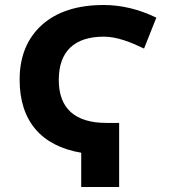

<svg xmlns="http://www.w3.org/2000/svg" viewBox="-20 -744 677 764"><path d="M393.1 -598.1C445.8 -598.1 500 -576.2 553.2 -550.8L602.1 -673.8C532.2 -707.5 462.4 -724.1 393.1 -724.1C288.1 -724.1 206.1 -697.8 147 -645C87.9 -591.8 58.1 -519 58.1 -426.8C58.1 -261.2 145.5 -163.1 303.2 -136.2V0H454.1V-254.9H403.8C278.3 -254.9 213.9 -312.5 213.9 -425.8C213.9 -539.6 275.9 -598.1 393.1 -598.1Z"/></svg>

Font: Noto Reveo Sans
Style: Bold
Weight: 700
Designer: Monotype Design team
Foundry: Monotype Imaging Inc.
Version: Version 1.04